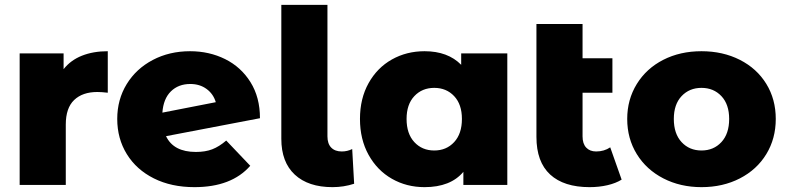

<svg xmlns="http://www.w3.org/2000/svg" viewBox="-20 -762 3243 791"><path d="M424 -551V-380Q398 -383 381 -383Q320 -383 285.5 -350Q251 -317 251 -249V0H61V-542H242V-477Q271 -514 317.5 -532.5Q364 -551 424 -551Z M912 -183 1011 -79Q934 9 781 9Q686 9 614 -27Q542 -63 502.5 -127Q463 -191 463 -272Q463 -352 502 -415.5Q541 -479 609.5 -515Q678 -551 763 -551Q842 -551 907.5 -518.5Q973 -486 1012 -423.5Q1051 -361 1051 -275L664 -201Q695 -136 787 -136Q826 -136 854.5 -147Q883 -158 912 -183ZM649 -298 869 -341Q859 -375 831 -395.5Q803 -416 764 -416Q715 -416 684 -385.5Q653 -355 649 -298Z M1139 -190V-742H1329V-200Q1329 -170 1344.5 -154Q1360 -138 1388 -138Q1411 -138 1431 -148L1439 -5Q1396 9 1350 9Q1250 9 1194.5 -42.5Q1139 -94 1139 -190Z M2070 -542V0H1889V-54Q1836 9 1729 9Q1655 9 1594.5 -25.5Q1534 -60 1498.5 -124Q1463 -188 1463 -272Q1463 -356 1498.5 -419.5Q1534 -483 1594.5 -517Q1655 -551 1729 -551Q1825 -551 1880 -495V-542ZM1883 -272Q1883 -332 1851 -366Q1819 -400 1769 -400Q1719 -400 1687 -366Q1655 -332 1655 -272Q1655 -211 1687 -176.5Q1719 -142 1769 -142Q1819 -142 1851 -176.5Q1883 -211 1883 -272Z M2541 -22Q2517 -7 2482.5 1Q2448 9 2409 9Q2303 9 2246.5 -43Q2190 -95 2190 -198V-663H2380V-522H2503V-380H2380V-200Q2380 -170 2395 -154Q2410 -138 2436 -138Q2469 -138 2494 -155Z M2564 -272Q2564 -352 2603.5 -416Q2643 -480 2712.5 -515.5Q2782 -551 2870 -551Q2958 -551 3028 -515.5Q3098 -480 3137 -416.5Q3176 -353 3176 -272Q3176 -191 3137 -127Q3098 -63 3028 -27Q2958 9 2870 9Q2783 9 2713 -27Q2643 -63 2603.5 -127Q2564 -191 2564 -272ZM2984 -272Q2984 -332 2952 -366Q2920 -400 2870 -400Q2820 -400 2788 -366Q2756 -332 2756 -272Q2756 -211 2788 -176.5Q2820 -142 2870 -142Q2920 -142 2952 -176.5Q2984 -211 2984 -272Z"/></svg>

Font: Montserrat Alternates ExtraBold
Style: Regular
Weight: 800
Designer: Julieta Ulanovsky
Foundry: Julieta Ulanovsky
Version: Version 7.200